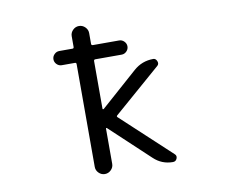

<svg xmlns="http://www.w3.org/2000/svg" viewBox="-81 -878 1162 963"><g transform="rotate(-10 500.0 -397.0)"><path d="M259.8 -595.7Q245.1 -595.7 234.4 -606.4Q223.6 -617.2 223.6 -631.8Q223.6 -646.5 234.4 -657.2Q245.1 -668 259.8 -668H327.1Q334 -668 334 -675.8V-730.5Q334 -748 347.2 -761.2Q360.4 -774.4 378.4 -774.4Q396.5 -774.4 409.7 -761.2Q422.9 -748 422.9 -730.5V-675.8Q422.9 -668 430.7 -668H564.5Q579.1 -668 589.8 -657.2Q600.6 -646.5 600.6 -631.8Q600.6 -617.2 589.8 -606.4Q579.1 -595.7 564.5 -595.7H430.7Q422.9 -595.7 422.9 -587.9V-345.7Q422.9 -342.8 424.8 -342.3Q426.8 -341.8 428.7 -342.8L616.2 -508.8Q659.2 -546.9 716.8 -546.9Q729.5 -546.9 735.4 -532.2Q741.2 -517.6 730.5 -508.8L490.2 -299.8Q484.4 -294.9 490.2 -290L739.3 -58.6Q747.1 -51.8 747.1 -43.9Q747.1 -39.1 745.1 -34.2Q739.3 -20.5 724.6 -20.5Q668 -20.5 627 -59.6L427.7 -246.1Q426.8 -247.1 424.8 -246.6Q422.9 -246.1 422.9 -244.1V-64.5Q422.9 -46.9 409.7 -33.7Q396.5 -20.5 378.4 -20.5Q360.4 -20.5 347.2 -33.7Q334 -46.9 334 -64.5V-587.9Q334 -595.7 327.1 -595.7Z"/></g></svg>

Font: Rounded Mgen+ 1mn regular
Style: Regular
Weight: 400
Designer: [Source Han Sans]
Ryoko NISHIZUKA  (kana & ideographs); Paul D. Hunt (Latin, Greek & Cyrillic); Wenlong ZHANG  (bopomofo
Version: Version 1.059.20150602